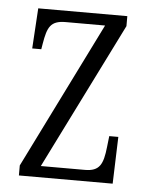

<svg xmlns="http://www.w3.org/2000/svg" viewBox="-44 -574 482 612"><g transform="rotate(5 196.5 -268.0)"><path d="M39 0H339L344 -150H315L311 -115C305 -59 294 -36 247 -36H106L339 -504V-536H54L46 -407H75L78 -425C87 -478 96 -500 145 -500H271L39 -32Z"/></g></svg>

Font: Noto Serif Hebrew ExtraCondensed Light
Style: Regular
Weight: 300
Width: 2
Designer: Monotype Design Team
Foundry: Monotype Imaging Inc.
Version: Version 2.004